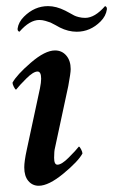

<svg xmlns="http://www.w3.org/2000/svg" viewBox="-20 -595 366 622"><path d="M135.7 -575.2Q162.1 -575.2 191.4 -560.5Q195.3 -558.6 205.1 -553.2Q214.8 -547.9 220.2 -544.9Q225.6 -542 235.4 -539.6Q245.1 -537.1 255.9 -537.1Q287.1 -537.1 320.3 -575.2Q327.1 -573.2 326.2 -564.5Q323.2 -543 305.7 -525.4Q272.5 -492.2 228.5 -492.2Q201.2 -492.2 173.8 -505.9Q169.9 -507.8 159.7 -513.7Q149.4 -519.5 143.6 -522Q137.7 -524.4 127.4 -527.3Q117.2 -530.3 107.4 -530.3Q76.2 -530.3 43 -492.2Q36.1 -494.1 37.1 -502.9Q40 -523.4 57.6 -541Q91.8 -575.2 135.7 -575.2ZM109.4 -308.6Q113.3 -328.1 113.3 -339.8Q113.3 -363.3 101.6 -363.3Q87.9 -363.3 64.9 -340.3Q42 -317.4 32.2 -304.7Q29.3 -304.7 24.9 -313.5Q20.5 -322.3 20.5 -327.1Q34.2 -352.5 80.1 -392.1Q126 -431.6 158.2 -431.6Q180.7 -431.6 194.8 -415Q209 -398.4 209 -371.1Q209 -358.4 201.2 -316.4L158.2 -116.2Q155.3 -105.5 155.3 -84Q155.3 -61.5 166 -61.5Q179.7 -61.5 202.6 -84.5Q225.6 -107.4 235.4 -120.1Q238.3 -120.1 242.7 -111.3Q247.1 -102.5 247.1 -97.7Q233.4 -72.3 185.5 -32.7Q137.7 6.8 105.5 6.8Q85 6.8 71.8 -8.8Q58.6 -24.4 58.6 -52.7Q58.6 -72.3 66.4 -108.4Z"/></svg>

Font: Crimson
Style: SemiboldItalic
Weight: 600
Italic angle: -11°
Version: Version 0.8 ; ttfautohint (v1.00) -l 8 -r 50 -G 200 -x 14 -D